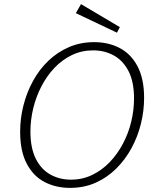

<svg xmlns="http://www.w3.org/2000/svg" viewBox="-20 -907 772 934"><path d="M320 7Q252 7 197 -21.5Q142 -50 110 -111Q78 -172 78 -266Q78 -331 94 -394Q110 -457 140.5 -513Q171 -569 215.5 -611.5Q260 -654 316 -678Q372 -702 438 -702Q508 -702 563 -673Q618 -644 649.5 -583.5Q681 -523 681 -431Q681 -368 665.5 -305Q650 -242 619.5 -186Q589 -130 545 -86.5Q501 -43 445 -18Q389 7 320 7ZM325 -33Q381 -33 428.5 -56Q476 -79 513.5 -118Q551 -157 578 -208Q605 -259 618.5 -315.5Q632 -372 632 -428Q632 -509 605.5 -560.5Q579 -612 534 -637Q489 -662 433 -662Q377 -662 329.5 -639Q282 -616 245 -577Q208 -538 181.5 -487Q155 -436 141.5 -379.5Q128 -323 128 -267Q128 -187 154 -135Q180 -83 225 -58Q270 -33 325 -33ZM549 -748 349 -843 374 -887 563 -775Z"/></svg>

Font: Bitter Thin Light
Style: Italic
Weight: 300
Italic angle: -9°
Version: Version 2.002